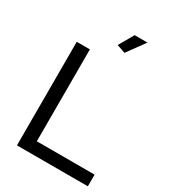

<svg xmlns="http://www.w3.org/2000/svg" viewBox="-217 -1028 1018 1140"><g transform="rotate(30 292.0 -458.0)"><path d="M363 -795 305 -815 363 -916H451ZM85 0V-710H175V-80H571V0Z"/></g></svg>

Font: IngvarSans
Style: Regular
Weight: 500
Version: Version 3.000